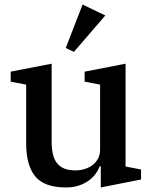

<svg xmlns="http://www.w3.org/2000/svg" viewBox="-20 -812 671 844"><path d="M270 12Q175 12 135 -36.5Q95 -85 95 -182V-440L27 -453V-497L207 -532V-188Q207 -123 232 -93Q257 -63 311 -63Q331 -63 350.5 -68.5Q370 -74 385.5 -85.5Q401 -97 410.5 -114Q420 -131 420 -155V-440L352 -453V-497L532 -532V-80L600 -67V-23L423 12V-81H418Q412 -64 399.5 -47Q387 -30 368.5 -17Q350 -4 325.5 4Q301 12 270 12ZM269 -601 343 -792 443 -744 305 -584Z"/></svg>

Font: IBM Plex Serif Medium
Style: Regular
Weight: 500
Designer: Mike Abbink, Paul van der Laan, Pieter van Rosmalen
Foundry: Bold Monday
Version: Version 2.5